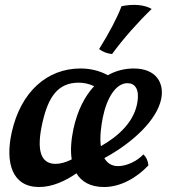

<svg xmlns="http://www.w3.org/2000/svg" viewBox="-20 -742 681 771"><path d="M589 -706C561 -723 515 -727 468 -717C453 -676 419 -610 378 -545C392 -534 410 -527 430 -525C476 -588 534 -653 589 -706ZM627 -343C641 -409 607 -467 517 -467C481 -467 445 -458 413 -440C378 -459 341 -467 303 -467C169 -467 63 -373 27 -210C0 -88 29 9 137 9C190 9 242 -15 287 -46C307 -13 342 9 398 9C466 9 531 -30 576 -78C574 -97 568 -110 556 -122C527 -92 486 -75 454 -75C427 -75 410 -88 399 -107C518 -172 609 -261 627 -343ZM203 -84C143 -84 125 -139 151 -252C174 -352 212 -410 296 -410C314 -410 334 -407 358 -396C320 -355 291 -298 275 -225C266 -182 262 -139 268 -102C244 -90 223 -84 203 -84ZM532 -333C520 -255 459 -197 385 -155C380 -192 386 -236 393 -271C409 -349 445 -408 492 -408C522 -408 540 -384 532 -333Z"/></svg>

Font: Vollkorn Semibold
Style: Italic
Weight: 600
Italic angle: -11°
Designer: Friedrich Althausen
Foundry: Friedrich Althausen
Version: Version 4.015;PS 004.015;hotconv 1.0.88;makeotf.lib2.5.64775